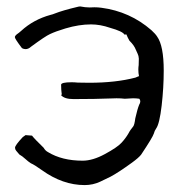

<svg xmlns="http://www.w3.org/2000/svg" viewBox="-20 -542 550 580"><path d="M235.8 17.1Q169.4 17.1 106.9 -27.8Q84.5 -43.9 73.2 -48.8Q65.4 -53.7 56.4 -62Q47.4 -70.3 38.6 -75.2Q32.2 -82.5 28.8 -86.7Q25.4 -90.8 25.4 -95.7Q25.4 -103 48.8 -127.9Q52.2 -129.9 54.4 -131.8Q56.6 -133.8 57.6 -133.8Q63 -133.8 76.7 -132.3Q84 -122.6 111.8 -95.7Q116.7 -86.9 125 -82.5Q167.5 -56.6 229.5 -56.6Q260.3 -56.6 297.1 -76.7Q334 -96.7 346.7 -110.4Q359.4 -124 368.2 -139.2Q371.1 -145 374.8 -150.1Q378.4 -155.3 382.3 -159.9Q386.2 -164.6 388.7 -184.6Q395 -212.4 400.4 -225.6Q403.8 -231 403.8 -235.8Q403.8 -239.7 400.9 -243.7Q391.6 -245.1 381.8 -245.1Q374.5 -245.1 356.9 -243.7Q345.7 -245.1 332 -245.1L315.4 -244.6Q268.1 -242.7 201.7 -242.7Q174.8 -242.7 164.6 -254.4Q166.5 -255.4 166.5 -258.3Q166.5 -259.8 165.8 -263.7Q165 -267.6 164.6 -286.1Q165 -293.5 196.3 -293.5Q205.6 -293.5 214.8 -292.5Q231.9 -292 249.5 -292Q329.6 -292 389.2 -307.6Q392.1 -308.6 396 -310.5L399.9 -312Q397.9 -320.8 397.9 -332Q397.9 -338.4 398.9 -345.2L399.4 -364.7Q398.9 -373.5 396 -379.2Q393.1 -384.8 390.6 -391.1Q385.3 -405.3 371.1 -418.9Q365.7 -428.2 361.8 -438L356 -437.5Q350.6 -447.3 312.5 -458Q282.7 -468.3 254.9 -468.3Q218.8 -468.3 177.7 -456.1Q148.4 -447.3 130.9 -439Q116.7 -432.6 73.7 -400.9Q65.9 -393.6 57.1 -393.6Q51.8 -393.6 46.4 -396.5Q24.9 -424.8 24.9 -429.7Q24.9 -433.6 30.3 -438Q37.6 -442.9 43.9 -448.7Q81.1 -482.9 132.8 -497.1Q139.2 -498.5 145 -501Q169.4 -510.7 215.3 -521.5Q218.3 -522.5 222.7 -522.5Q237.3 -519.5 251 -519.5L265.1 -520Q275.9 -520 286.1 -518.6Q372.6 -507.3 437.5 -450.7Q449.7 -439.5 454.6 -431.6Q474.6 -403.8 474.6 -328.6Q474.6 -277.3 468.3 -222.7Q461.9 -168 451.7 -153.8Q446.8 -147 444.8 -138.7Q441.4 -127.4 406.2 -74.7Q398.9 -65.4 378.9 -50.8Q337.9 -21 314 -8.3Q298.8 -0.5 282.7 6.8Q260.7 17.1 235.8 17.1Z"/></svg>

Font: Kurland
Style: Regular
Weight: 400
Designer: GGBot
Version: 0.22